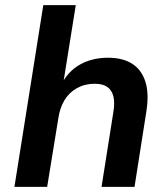

<svg xmlns="http://www.w3.org/2000/svg" viewBox="-20 -725 653 745"><path d="M36 0 148 -705H274L224 -393H216Q242 -447 289.5 -474Q337 -501 399 -501Q455 -501 491.5 -478.5Q528 -456 543.5 -410Q559 -364 548 -293L502 0H374L420 -291Q426 -327 420 -351Q414 -375 396.5 -387.5Q379 -400 347 -400Q309 -400 278.5 -383Q248 -366 230 -336Q212 -306 206 -264L163 0Z"/></svg>

Font: Nunito Sans 11pt
Style: Bold Italic
Weight: 700
Italic angle: -9°
Version: Version 3.101;gftools[0.9.27]